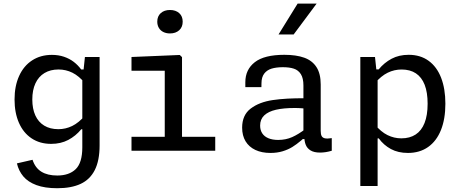

<svg xmlns="http://www.w3.org/2000/svg" viewBox="-20 -826 2520 1052"><path d="M264.2 -525.3Q300.3 -525.3 330.5 -515.1Q360.7 -504.8 383.8 -487.2Q407 -469.5 424.7 -445.5H446.8V-369Q412.8 -409.8 376.8 -427.6Q340.7 -445.3 301 -445.3Q256 -445.3 223.7 -425.8Q191.3 -406.3 174.2 -369.4Q157 -332.5 157 -280.7Q157 -230.3 173.5 -193.8Q190 -157.3 222.1 -137.8Q254.2 -118.2 299.7 -118.2Q339.5 -118.2 375.5 -135.7Q411.5 -153.2 446.8 -194V-117.7H425.2Q394.7 -80.7 353.8 -59.2Q313 -37.7 260.2 -37.7Q198.3 -37.7 153 -68Q107.7 -98.3 83.7 -153.2Q59.7 -208 59.7 -280.7Q59.7 -354.7 84.8 -409.9Q109.8 -465.2 156.1 -495.2Q202.3 -525.3 264.2 -525.3ZM293.8 205.3Q225.8 205.3 179.6 188.2Q133.3 171 107.8 140.6Q82.3 110.2 72.7 69.2L158.3 49.5Q172.7 93.7 206.6 114.7Q240.5 135.7 293.8 135.7Q358.8 135.7 394.9 100.7Q431 65.7 431 -19.2V-422.8H435.7L445.3 -513.7H525.7V-29.2Q525.7 53.8 499.3 105.8Q473 157.7 421.8 181.5Q370.7 205.3 293.8 205.3Z M882.7 0V-468.3L905.2 -438.5H700.5V-513.7L965 -524.8L977.3 -513V0ZM700.5 -76.5H1159.3V0H700.5ZM841.7 -707.3Q841.7 -737 860.9 -754.2Q880.2 -771.3 911.3 -771.3Q942.5 -771.3 961.8 -754.2Q981 -737 981 -707.3Q981 -677.5 961.8 -660.2Q942.5 -642.8 911.3 -642.8Q890.8 -642.8 875.1 -650.6Q859.3 -658.3 850.5 -673.1Q841.7 -687.8 841.7 -707.3Z M1737.2 -363.2V-108.5Q1737.2 -89.5 1742.7 -80Q1748.2 -70.5 1761.1 -68Q1774 -65.5 1797.8 -69.2V0Q1764 10 1733.8 10Q1700.8 10 1681.8 -1.7Q1662.8 -13.3 1655.2 -32.6Q1647.5 -51.8 1647.5 -77.8L1642.5 -86.7V-357.5Q1642.5 -397.3 1628.6 -419.5Q1614.7 -441.7 1590 -449.8Q1565.3 -458 1528.2 -457.8Q1492.5 -457.5 1467.5 -449.8Q1442.5 -442 1427.8 -422.8Q1413 -403.5 1412.7 -370.7L1412.3 -348.5H1324.2V-375.3Q1324.2 -445 1376.2 -485.3Q1428.2 -525.7 1538 -525.7Q1603.2 -525.7 1647 -509.9Q1690.8 -494.2 1714 -458.3Q1737.2 -422.5 1737.2 -363.2ZM1595.2 -234.3Q1533.8 -234.3 1492 -224.7Q1450.2 -215 1427.8 -193.8Q1405.3 -172.5 1405.3 -137.8Q1405.3 -112.7 1417.1 -95.1Q1428.8 -77.5 1451.1 -68.4Q1473.3 -59.3 1504.3 -59.3Q1546 -59.3 1580.8 -74.8Q1615.7 -90.3 1655 -120.5L1657.5 -64H1638.8L1630 -56.2Q1604.5 -34.7 1581.8 -20.6Q1559 -6.5 1528.7 2.8Q1498.3 12 1461.8 12Q1414.3 12 1379.3 -4.4Q1344.3 -20.8 1325.5 -51.9Q1306.7 -83 1306.7 -126.5Q1306.7 -195.5 1353.5 -231.1Q1400.3 -266.7 1474.5 -277.7Q1548.7 -288.7 1653.8 -287.5L1679.3 -227.8Q1657.3 -230.8 1636.2 -232.6Q1615.2 -234.3 1595.2 -234.3ZM1589 -637.2 1714.8 -806.2H1610.7L1506.2 -637.2Z M2049 193.3H1954.3V-513.7H2034.7L2044.3 -422.8H2049ZM2215.2 12Q2161.5 12 2121.9 -9.4Q2082.3 -30.8 2055.3 -67.8H2033.2V-144.3Q2067.2 -103.5 2103.2 -85.8Q2139.3 -68 2179 -68Q2225.3 -68 2257.4 -89Q2289.5 -110 2306.2 -152.2Q2323 -194.5 2323 -257.7Q2323 -319.8 2306.8 -361.4Q2290.5 -403 2258.8 -424.1Q2227 -445.2 2180.3 -445.2Q2140.5 -445.2 2104.5 -427.7Q2068.5 -410.2 2033.2 -369.3V-445.7H2054.8Q2085.3 -482.8 2125.8 -504.2Q2166.2 -525.7 2219.2 -525.7Q2283.3 -525.7 2328.4 -492.9Q2373.5 -460.2 2396.9 -400Q2420.3 -339.8 2420.3 -257.7Q2420.3 -174.2 2396.1 -113.6Q2371.8 -53 2325.7 -20.5Q2279.5 12 2215.2 12Z"/></svg>

Font: Monaspace Neon Var
Style: Regular
Weight: 400
Designer: Riley Cran and the Lettermatic Team
Version: Version 1.000 (Monaspace Neon Var)